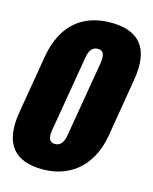

<svg xmlns="http://www.w3.org/2000/svg" viewBox="-119 -794 701 877"><g transform="rotate(15 232.0 -355.5)"><path d="M167 8.8C281.7 8.8 390.6 -54.7 419.4 -217.3L465.3 -492.7C494.1 -657.2 422.4 -719.7 295.9 -719.7C170.4 -719.7 72.3 -652.8 44.4 -492.7L-2 -217.3C-29.8 -55.7 40 8.8 167 8.8ZM190.9 -117.7C181.2 -117.7 173.3 -121.6 167.5 -128.9C161.1 -136.2 159.7 -151.4 163.1 -174.3L223.6 -531.2C230 -578.1 250 -588.4 269.5 -588.4C290.5 -588.4 304.7 -578.1 298.3 -531.2L237.8 -174.3C231.4 -128.9 210.9 -117.7 190.9 -117.7Z"/></g></svg>

Font: Roboto Flex Super Cond Black
Style: Italic
Weight: 900
Width: 3
Italic angle: -10°
Designer: Berlow after Robertson
Foundry: Google
Version: Version 3.200;Glyphs 3.3 (3311)